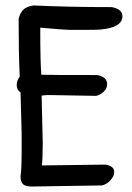

<svg xmlns="http://www.w3.org/2000/svg" viewBox="-20 -681 482 701"><path d="M59 -127Q59 -62 55 -37Q55 -17 64 -8.5Q73 0 96 0L352 -4Q370 -8 383.5 -23Q397 -38 397 -53Q397 -75 365 -80L133 -77Q136 -103 136 -160L132 -332Q146 -334 158 -334L331 -331Q336 -332 342 -335Q371 -349 371 -374Q371 -400 335 -407Q166 -407 131 -408Q127 -449 127 -580Q218 -572 232 -572H297Q330 -572 345 -573Q427 -580 427 -622Q427 -647 389 -655Q235 -655 103 -661Q79 -658 66.5 -647Q54 -636 48 -612Q48 -490 52 -401Q41 -387 41 -371Q41 -352 55 -344L59 -197Z"/></svg>

Font: Patrick Hand SC
Style: Regular
Weight: 400
Designer: Patrick Wagesreiter
Foundry: Patrick Wagesreiter
Version: Version 2.001; ttfautohint (v1.8.2)